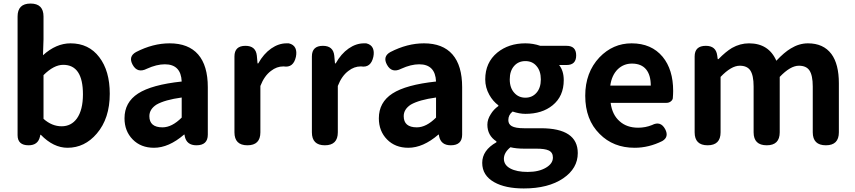

<svg xmlns="http://www.w3.org/2000/svg" viewBox="-20 -818 4816 1081"><path d="M360 14Q281 14 210 -59H207L205 -49Q194 0 141 0Q79 0 79 -57V-399V-725Q79 -798 152 -798Q225 -798 225 -725V-597L222 -507Q296 -574 377 -574Q480 -574 539 -496Q598 -419 598 -290Q598 -151 525 -66Q457 14 360 14ZM327 -107Q381 -107 413 -151Q447 -199 447 -287Q447 -453 336 -453Q283 -453 225 -395V-272V-149Q272 -107 327 -107Z M847 14Q773 14 727 -33Q681 -80 681 -152Q681 -242 757.5 -291.5Q834 -341 1003 -359Q999 -456 908 -456Q862 -456 807 -431Q754 -404 727 -453Q701 -500 746 -525Q841 -574 935 -574Q1041 -574 1095.5 -511.5Q1150 -449 1150 -327V-163V-60Q1150 0 1086 0Q1030 0 1020 -52L1019 -60H1016Q930 14 847 14ZM895 -101Q948 -101 1003 -156V-269Q908 -256 861 -229Q821 -203 821 -164Q821 -101 895 -101Z M1373 0Q1300 0 1300 -73V-280V-500Q1300 -560 1362 -560Q1420 -560 1426 -505L1430 -461H1434Q1464 -515 1507 -545Q1549 -574 1593 -574Q1600 -574 1606 -574Q1633 -568 1643 -547Q1652 -527 1646 -498Q1632 -435 1577 -444Q1576 -444 1575 -444Q1538 -444 1506 -419Q1468 -391 1446 -334V-73Q1446 0 1373 0Z M1809 0Q1736 0 1736 -73V-280V-500Q1736 -560 1798 -560Q1856 -560 1862 -505L1866 -461H1870Q1900 -515 1943 -545Q1985 -574 2029 -574Q2036 -574 2042 -574Q2069 -568 2079 -547Q2088 -527 2082 -498Q2068 -435 2013 -444Q2012 -444 2011 -444Q1974 -444 1942 -419Q1904 -391 1882 -334V-73Q1882 0 1809 0Z M2279 14Q2205 14 2159 -33Q2113 -80 2113 -152Q2113 -242 2189.5 -291.5Q2266 -341 2435 -359Q2431 -456 2340 -456Q2294 -456 2239 -431Q2186 -404 2159 -453Q2133 -500 2178 -525Q2273 -574 2367 -574Q2473 -574 2527.5 -511.5Q2582 -449 2582 -327V-163V-60Q2582 0 2518 0Q2462 0 2452 -52L2451 -60H2448Q2362 14 2279 14ZM2327 -101Q2380 -101 2435 -156V-269Q2340 -256 2293 -229Q2253 -203 2253 -164Q2253 -101 2327 -101Z M2929 243Q2825 243 2763 208Q2695 170 2695 99Q2695 28 2775 -17V-22Q2724 -55 2724 -116Q2724 -146 2743 -175Q2759 -202 2786 -221V-225Q2755 -248 2735 -284Q2712 -325 2712 -371Q2712 -466 2780 -522Q2844 -574 2938 -574Q2982 -574 3022 -560H3123H3170Q3224 -560 3224 -506Q3224 -452 3170 -452H3128Q3154 -419 3154 -367Q3154 -276 3091 -225Q3032 -177 2938 -177Q2905 -177 2866 -190Q2842 -171 2842 -142Q2842 -119 2861 -108Q2882 -96 2930 -96H3025Q3233 -96 3233 44Q3233 130 3151 186Q3067 243 2929 243ZM2951 150Q3014 150 3054 126Q3093 103 3093 69Q3093 40 3069 29Q3048 19 3000 19H2932Q2886 19 2854 11Q2817 41 2817 76Q2817 111 2853 130.5Q2889 150 2951 150ZM2938 -268Q2976 -268 3000 -295Q3025 -323 3025 -371Q3025 -419 3000 -447Q2977 -474 2938 -474Q2899 -474 2875 -447Q2850 -419 2850 -371Q2850 -323 2876 -295Q2900 -268 2938 -268Z M3553 14Q3433 14 3356 -64Q3275 -144 3275 -279Q3275 -410 3355 -495Q3431 -574 3536 -574Q3648 -574 3711 -498Q3770 -426 3770 -306Q3770 -288 3768 -264Q3766 -254 3756 -246.5Q3746 -239 3733 -239H3590H3418Q3427 -171 3469 -135Q3509 -99 3573 -99Q3614 -99 3651 -114Q3699 -139 3725 -91Q3748 -47 3709 -24Q3633 14 3553 14ZM3416 -336H3530H3644Q3644 -395 3618 -427Q3591 -460 3538 -460Q3492 -460 3459 -429Q3424 -395 3416 -336Z M3964 0Q3891 0 3891 -73V-280V-500Q3891 -560 3954 -560Q4011 -560 4018 -506L4021 -485H4025Q4066 -527 4101 -548Q4147 -574 4197 -574Q4308 -574 4351 -476Q4395 -523 4432 -545Q4479 -574 4529 -574Q4616 -574 4661 -514Q4703 -457 4703 -349V-73Q4703 0 4630 0Q4556 0 4556 -73V-331Q4556 -394 4537 -422Q4519 -448 4478 -448Q4430 -448 4370 -385V-73Q4370 0 4297 0Q4223 0 4223 -73V-331Q4223 -394 4204 -422Q4186 -448 4145 -448Q4097 -448 4037 -385V-73Q4037 0 3964 0Z"/></svg>

Font: GenSenRounded TW B
Style: Regular
Weight: 700
Version: Version 1.501;PS 1;hotconv 16.6.51;makeotf.lib2.5.65220